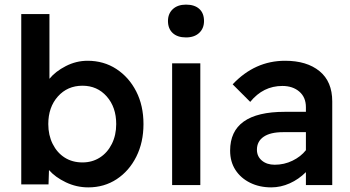

<svg xmlns="http://www.w3.org/2000/svg" viewBox="-20 -801 1516 831"><path d="M362 10Q311 10 265 -12Q219 -34 192 -65L190 -3H72V-740H194V-460Q220 -492 265 -515Q310 -538 359 -538Q429 -538 483.5 -502.5Q538 -467 569.5 -405.5Q601 -344 601 -264Q601 -185 570 -123Q539 -61 485 -25.5Q431 10 362 10ZM337 -98Q379 -98 412 -119Q445 -140 464 -178Q483 -216 483 -264Q483 -337 442 -383.5Q401 -430 337 -430Q272 -430 230.5 -383.5Q189 -337 189 -264Q189 -216 208 -178Q227 -140 260 -119Q293 -98 337 -98Z M785 -639Q748 -639 727.5 -658Q707 -677 707 -710Q707 -742 728 -761.5Q749 -781 785 -781Q822 -781 842.5 -762.5Q863 -744 863 -710Q863 -678 842 -658.5Q821 -639 785 -639ZM725 0V-527H847V0Z M1154 10Q1103 10 1062.5 -10Q1022 -30 999 -65.5Q976 -101 976 -149Q976 -317 1212 -317H1304V-337Q1304 -380 1275.5 -404.5Q1247 -429 1202 -429Q1119 -429 1063 -360L987 -436Q1083 -538 1214 -538Q1308 -538 1363 -493Q1418 -448 1418 -362V0H1304V-56Q1273 -25 1234 -7.5Q1195 10 1154 10ZM1169 -88Q1210 -88 1246 -105.5Q1282 -123 1304 -151V-229H1205Q1150 -229 1121 -209Q1092 -189 1092 -153Q1092 -124 1113.5 -106Q1135 -88 1169 -88Z"/></svg>

Font: Readex Pro Medium
Style: Regular
Weight: 500
Designer: Bonnie Shaver-Troup, Thomas Jockin
Foundry: Lexend
Version: Version 1.204; ttfautohint (v1.8.4.7-5d5b)